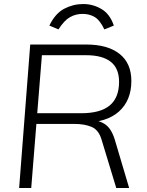

<svg xmlns="http://www.w3.org/2000/svg" viewBox="-20 -933 728 953"><path d="M135 0H75L130 -712H408Q515 -712 573.5 -665.5Q632 -619 632 -531Q632 -435 570.5 -379.5Q509 -324 389 -324L427 -337Q473 -337 504.5 -314Q536 -291 553 -229L621 0H557L485 -237Q471 -287 436 -302.5Q401 -318 347 -318H147L152 -371H383Q478 -371 524.5 -409.5Q571 -448 571 -527Q571 -594 529.5 -626.5Q488 -659 407 -659H188ZM393 -913Q442 -913 484 -888Q526 -863 545 -806L498 -787Q476 -833 450 -848.5Q424 -864 390 -864Q356 -864 327.5 -848Q299 -832 270 -787L225 -806Q254 -866 298.5 -889.5Q343 -913 393 -913Z"/></svg>

Font: Muli Light
Style: Italic
Weight: 300
Italic angle: -4.541°
Designer: Vernon Adams
Foundry: Vernon Adams
Version: Version 2.100; ttfautohint (v1.8.1.43-b0c9)